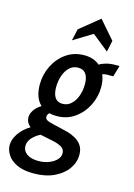

<svg xmlns="http://www.w3.org/2000/svg" viewBox="-191 -813 796 1137"><g transform="rotate(15 207.0 -245.0)"><path d="M176.5 -113.5Q152 -113.5 131 -118.5Q119.5 -107.5 119.5 -93Q119.5 -76 146.8 -68Q174 -60 218.5 -50.5Q240 -46 265.5 -38.8Q291 -31.5 314.2 -18Q337.5 -4.5 352.2 17.5Q367 39.5 367 73.5Q367 120.5 338.5 160.5Q310 200.5 257.5 225.2Q205 250 133 250Q68.5 250 29 230.8Q-10.5 211.5 -28.8 182.5Q-47 153.5 -47 124Q-47 88 -21.2 51.2Q4.5 14.5 45.5 -9.5Q33 -19 25.5 -32.5Q18 -46 18 -65Q18 -86 33 -108.5Q48 -131 76 -147.5Q32.5 -187.5 32.5 -269Q32.5 -330 59.2 -383.8Q86 -437.5 133.5 -470.8Q181 -504 244 -504Q301.5 -504 338.5 -472Q352.5 -481.5 377.8 -488.8Q403 -496 432 -496H460.5L440.5 -427.5H400.5Q397.5 -427.5 390 -426.5Q382.5 -425.5 374 -423Q388 -390 388 -347Q388 -288.5 361.5 -235Q335 -181.5 287.5 -147.5Q240 -113.5 176.5 -113.5ZM191.5 -192.5Q222 -192.5 244.2 -213Q266.5 -233.5 278.5 -267Q290.5 -300.5 290.5 -339Q290.5 -379.5 275 -401.5Q259.5 -423.5 227.5 -423.5Q197 -423.5 175.2 -403.5Q153.5 -383.5 141.8 -350.2Q130 -317 130 -277.5Q130 -237.5 145 -215Q160 -192.5 191.5 -192.5ZM44.5 105.5Q44.5 135 70 153.2Q95.5 171.5 141 171.5Q175.5 171.5 204.5 160.5Q233.5 149.5 251 131.2Q268.5 113 268.5 91.5Q268.5 64.5 244.8 51.8Q221 39 185.8 32.5Q150.5 26 115 18Q90.5 28.5 67.5 51.8Q44.5 75 44.5 105.5ZM148.5 -570 165 -642 285 -739.5 381 -629 366 -559.5 264.5 -641Z"/></g></svg>

Font: Cabin Condensed SemiBold
Style: Italic
Weight: 600
Width: 3
Italic angle: -10°
Designer: Pablo Impallari
Foundry: Pablo Impallari. http://www.impallari.com Igino Marini. http://www.ikern.com
Version: Version 3.001; ttfautohint (v1.8.3)